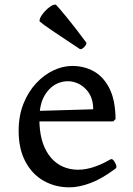

<svg xmlns="http://www.w3.org/2000/svg" viewBox="-20 -794 572 824"><path d="M60 -232Q60 -297 80.5 -348.5Q101 -400 135 -436.5Q169 -473 209.5 -492Q250 -511 290 -511Q341 -511 382.5 -488Q424 -465 449.5 -415Q475 -365 476 -283L466 -273H143L140 -318L380 -325Q380 -372 356.5 -402Q333 -432 299 -441.5Q265 -451 230.5 -437.5Q196 -424 172.5 -386Q149 -348 149 -283Q149 -187 188.5 -130.5Q228 -74 297 -66.5Q366 -59 454 -110Q461 -114 468 -105Q475 -96 478.5 -85Q482 -74 475 -70Q418 -27 368.5 -8.5Q319 10 278 10Q217 10 167.5 -18Q118 -46 89 -100.5Q60 -155 60 -232ZM322 -584Q252 -630 206.5 -661Q161 -692 150 -702Q148 -713 160.5 -730.5Q173 -748 190.5 -762Q208 -776 220 -774Q230 -764 265 -721.5Q300 -679 349 -613Q353 -609 348 -600.5Q343 -592 335 -586.5Q327 -581 322 -584Z"/></svg>

Font: Anvers
Style: Regular
Weight: 400
Designer: Ishtar van Looy
Version: Version 1.000